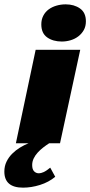

<svg xmlns="http://www.w3.org/2000/svg" viewBox="-83 -659 415 883"><path d="M193 0H143Q129 9 115.5 19.5Q102 30 90.5 42.5Q79 55 72 69.5Q65 84 65 100Q65 120 74 129Q83 138 96 138Q105 138 117.5 132.5Q130 127 148 112L171 154Q141 179 101 191.5Q61 204 23 204Q-63 204 -63 130Q-63 105 -53 84.5Q-43 64 -27 48Q-11 32 8.5 20Q28 8 48 0H-10L81 -430H286ZM312 -561Q312 -538 302.5 -521Q293 -504 277.5 -492Q262 -480 242 -474Q222 -468 201 -468Q161 -468 134 -487Q107 -506 107 -547Q107 -569 116 -586.5Q125 -604 140.5 -615.5Q156 -627 176.5 -633Q197 -639 219 -639Q258 -639 285 -620Q312 -601 312 -561Z"/></svg>

Font: Racing Sans One
Style: Regular
Weight: 400
Designer: Pablo Impallari, Rodrigo Fuenzalida
Foundry: Pablo Impallari, Rodrigo Fuenzalida
Version: Version 1.001; ttfautohint (v0.8) -G 200 -r 50